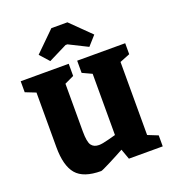

<svg xmlns="http://www.w3.org/2000/svg" viewBox="-150 -942 957 1067"><g transform="rotate(-20 329.0 -408.5)"><path d="M76 -198V-521L15 -545V-610H299V-538L244 -512V-230Q244 -168 258.5 -148Q273 -128 303 -128Q323 -128 360 -138Q397 -148 405 -150V-512L349 -538V-610H633V-545L573 -521V-89L633 -65V0H433L411 -61Q373 -40 322 -14Q271 12 265 12Q161 12 118.5 -38Q76 -88 76 -198ZM208 -659 159 -714 276 -829H371L488 -714L439 -659L329 -714H318Z"/></g></svg>

Font: Grenze ExtraBold
Style: Regular
Weight: 800
Designer: Renata Polastri
Foundry: Omnibus-Type
Version: Version 1.002; ttfautohint (v1.8)